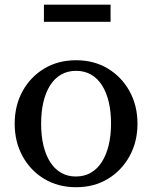

<svg xmlns="http://www.w3.org/2000/svg" viewBox="-20 -793 653 824"><path d="M306.5 10.5Q229.5 10.5 170 -25.2Q110.5 -61 76.8 -122.8Q43 -184.5 43 -262Q43 -340 76.8 -401.5Q110.5 -463 170 -498.8Q229.5 -534.5 306.5 -534.5Q383.5 -534.5 442.8 -498.8Q502 -463 536 -401.5Q570 -340 570 -262Q570 -184.5 536 -122.8Q502 -61 442.8 -25.2Q383.5 10.5 306.5 10.5ZM305.5 -35.5Q342 -35.5 370 -51.8Q398 -68 417.2 -98.2Q436.5 -128.5 446.5 -170.2Q456.5 -212 456.5 -263Q456.5 -313.5 446.8 -355Q437 -396.5 418 -426.5Q399 -456.5 371 -472.8Q343 -489 306.5 -489Q270 -489 242 -472.8Q214 -456.5 195 -426.5Q176 -396.5 166.2 -354.8Q156.5 -313 156.5 -262Q156.5 -211 166.2 -169.5Q176 -128 195 -98Q214 -68 241.8 -51.8Q269.5 -35.5 305.5 -35.5ZM168.5 -699.5V-773H454.5V-699.5Z"/></svg>

Font: Libre Caslon Text
Style: Regular
Weight: 400
Designer: Pablo Impallari, Rodrigo Fuenzalida, Katja Schimmel
Foundry: Pablo Impallari, Rodrigo Fuenzalida
Version: Version 2.000